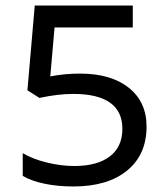

<svg xmlns="http://www.w3.org/2000/svg" viewBox="-20 -671 612 701"><path d="M63 -28.8V-111.8Q99.1 -90.3 151.1 -77.6Q203.1 -64.9 251 -64.9Q335 -64.9 380.9 -99.9Q426.8 -134.8 426.8 -200.7Q426.8 -264.2 381.8 -296.1Q336.9 -328.1 247.6 -328.1Q191.9 -328.1 124 -313.5L80.1 -341.3L106.9 -650.9H464.8V-570.8H179.2L163.6 -392.1Q216.3 -402.3 272.5 -402.3Q385.3 -402.3 450.2 -350.6Q515.1 -298.8 515.1 -209Q515.1 -106.4 444.1 -48.3Q373 9.8 248 9.8Q190.9 9.8 142.6 -0.2Q94.2 -10.3 63 -28.8Z"/></svg>

Font: Noto Sans Telugu
Style: Regular
Weight: 400
Designer: Monotype Design team
Foundry: Monotype Imaging Inc.
Version: Version 1.04 uh